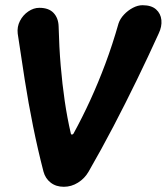

<svg xmlns="http://www.w3.org/2000/svg" viewBox="-20 -707 640 737"><path d="M252 -194Q253 -190 256.5 -190.5Q260 -191 262 -194Q296 -256 326.5 -322.5Q357 -389 384.5 -462.5Q412 -536 435 -617Q441 -635 456 -651Q471 -667 490 -677Q509 -687 527 -687Q561 -687 579 -671Q597 -655 599.5 -630Q602 -605 589 -578Q549 -490 505.5 -400.5Q462 -311 415.5 -222Q369 -133 320 -48Q305 -22 279.5 -6Q254 10 225 10Q195 10 174.5 -6Q154 -22 147 -48Q125 -133 107 -222Q89 -311 75 -400.5Q61 -490 48 -578Q45 -604 56.5 -626.5Q68 -649 88.5 -663Q109 -677 131 -677Q167 -677 185.5 -657.5Q204 -638 205 -606Q207 -526 213 -455Q219 -384 228.5 -319Q238 -254 252 -194Z"/></svg>

Font: Winky Sans SemiBold
Style: Italic
Weight: 600
Italic angle: -8.97852°
Designer: Simon Atzbach
Foundry: typofactur
Version: Version 1.205